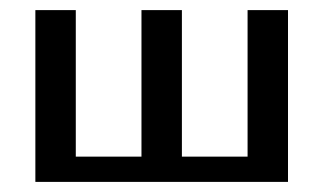

<svg xmlns="http://www.w3.org/2000/svg" viewBox="-20 -360 640 380"><path d="M550 -340V0H50V-340H130V-50H260V-340H340V-50H470V-340Z"/></svg>

Font: Glametrix
Style: Bold
Weight: 700
Designer: gluk
Foundry: gluk
Version: Version 0.40